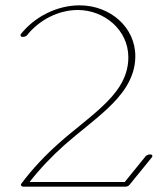

<svg xmlns="http://www.w3.org/2000/svg" viewBox="-20 -697 623 726"><path d="M531.2 -106.9 451.7 -8.8H91.8C131.8 -60.1 176.8 -106.9 225.1 -149.9C276.9 -195.8 333.5 -236.8 385.7 -285.6C434.1 -331.1 491.7 -395.5 491.7 -484.4C491.7 -594.7 396 -676.8 280.8 -676.8C194.3 -676.8 110.4 -632.8 59.1 -568.4C58.1 -566.9 57.6 -565.4 57.6 -564C57.6 -552.7 78.1 -558.1 82 -563.5C129.4 -623 202.1 -659.2 274.4 -659.2C372.6 -659.2 465.3 -585.4 465.3 -480C465.3 -396 412.6 -337.4 365.7 -293.5C315.4 -246.1 258.3 -205.1 205.1 -157.7C151.9 -110.8 103 -59.1 60.5 -2.4C57.1 2.4 60.1 8.8 68.8 8.8H454.6C460 8.8 466.3 6.3 469.2 2.4L554.2 -102.1C555.7 -103.5 556.2 -105 556.2 -106.4C556.2 -118.2 535.6 -111.8 531.2 -106.9Z"/></svg>

Font: WireWyrm
Style: Light
Weight: 200
Version: Version 001.000